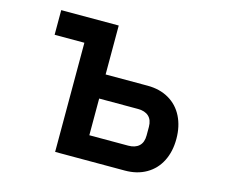

<svg xmlns="http://www.w3.org/2000/svg" viewBox="-102 -874 1205 1016"><g transform="rotate(15 500.0 -366.5)"><path d="M277 0V-598H114V-733H429V-465H659Q726 -465 776 -436Q826 -407 852.5 -354Q879 -301 879 -232Q879 -163 852.5 -110.5Q826 -58 776 -29Q726 0 659 0ZM642 -132Q680 -132 701 -151.5Q722 -171 722 -209V-256Q722 -294 701 -313.5Q680 -333 642 -333H429V-132Z"/></g></svg>

Font: IBM Plex Sans JP
Style: Bold
Weight: 700
Designer: Mike Abbink; Paul van der Laan; Pieter van Rosmalen; Wujin Sim; Yejin Wi; Jinhee Kim; Boomi Park; Yona Kim; Kichan Ma
Foundry: Sandoll Inc.
Version: Version 1.001